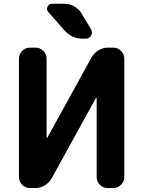

<svg xmlns="http://www.w3.org/2000/svg" viewBox="-20 -1004 744 1004"><path d="M317.4 -984.4Q343.8 -984.4 367.2 -971.2Q390.6 -958 405.3 -935.5L456.1 -850.6Q460.9 -842.8 460.9 -834Q460.9 -826.2 457 -818.4Q447.3 -801.8 428.7 -801.8H413.1Q355.5 -801.8 317.4 -844.7L232.4 -941.4Q221.7 -954.1 228.5 -969.2Q235.4 -984.4 252 -984.4ZM629.9 -78.1Q629.9 -54.7 612.8 -37.6Q595.7 -20.5 572.3 -20.5H543Q519.5 -20.5 502.4 -37.6Q485.4 -54.7 485.4 -78.1V-490.2Q485.4 -492.2 483.9 -492.7Q482.4 -493.2 481.4 -491.2L250 -71.3Q236.3 -47.9 213.4 -34.2Q190.4 -20.5 164.1 -20.5H136.7Q113.3 -20.5 96.2 -37.6Q79.1 -54.7 79.1 -78.1V-697.3Q79.1 -720.7 96.2 -737.8Q113.3 -754.9 136.7 -754.9H166Q189.5 -754.9 206.5 -737.8Q223.6 -720.7 223.6 -697.3V-285.2Q223.6 -283.2 225.1 -282.7Q226.6 -282.2 227.5 -284.2L459 -704.1Q472.7 -727.5 495.6 -741.2Q518.6 -754.9 544.9 -754.9H572.3Q595.7 -754.9 612.8 -737.8Q629.9 -720.7 629.9 -697.3Z"/></svg>

Font: Gen Jyuu Gothic Bold
Style: Bold
Weight: 700
Designer: [Source Han Sans]
Ryoko NISHIZUKA  (kana & ideographs); Paul D. Hunt (Latin, Greek & Cyrillic); Wenlong ZHANG  (bopomofo
Version: Version 1.002.20150607